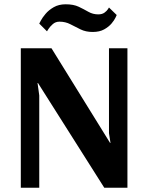

<svg xmlns="http://www.w3.org/2000/svg" viewBox="-20 -875 691 895"><path d="M412 -726Q380 -726 355.5 -738Q331 -750 308 -762Q285 -774 257 -774Q239 -774 226 -762.5Q213 -751 206 -740Q199 -729 199 -729L163 -765Q163 -765 170 -778.5Q177 -792 192 -810Q207 -828 230.5 -841.5Q254 -855 286 -855Q323 -855 347 -843.5Q371 -832 392 -820Q413 -808 438 -808Q456 -808 467 -816Q478 -824 483 -832Q488 -840 488 -840L524 -805Q524 -805 518.5 -793Q513 -781 500 -765.5Q487 -750 465.5 -738Q444 -726 412 -726ZM77 0V-650H220L493 -209H495L488 -254V-650H574V0H466L157 -488H155L163 -430V0Z"/></svg>

Font: Arsenal SC
Style: Bold
Weight: 700
Designer: Andrij Shevchenko
Foundry: Stairsfor
Version: Version 2.001; ttfautohint (v1.8.4.7-5d5b)